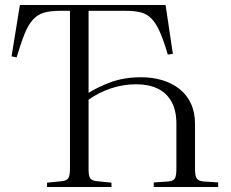

<svg xmlns="http://www.w3.org/2000/svg" viewBox="-20 -743 919 763"><path d="M167 0V-17L226 -23Q245 -25 251.5 -35Q258 -45 258 -72V-700H218Q180 -700 154.5 -692.5Q129 -685 110.5 -664.5Q92 -644 77.5 -608Q63 -572 46 -515L26 -519L59 -723H638L667 -529L647 -526Q631 -580 616 -614.5Q601 -649 583 -668Q565 -687 540.5 -693.5Q516 -700 480 -700H332V-374Q370 -398 422 -417Q474 -436 541 -436Q586 -436 624.5 -424.5Q663 -413 692.5 -390Q722 -367 738.5 -332Q755 -297 755 -250V-70Q755 -45 761.5 -34.5Q768 -24 787 -22L847 -18V0H591V-18L651 -22Q670 -24 675.5 -35Q681 -46 681 -73V-251Q681 -304 661.5 -339Q642 -374 606.5 -391Q571 -408 522 -408Q468 -408 420 -391.5Q372 -375 332 -347V-69Q332 -44 338.5 -34.5Q345 -25 365 -23L423 -17V0Z"/></svg>

Font: Literata 60pt Light
Style: Regular
Weight: 300
Designer: Latin by Veronika Burian and Jose Scaglione. Greek by Irene Vlachou. Cyrillic by Vera Evstafieva.
Foundry: TypeTogether
Version: Version 3.103;gftools[0.9.29]